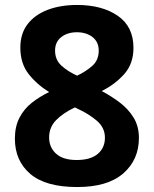

<svg xmlns="http://www.w3.org/2000/svg" viewBox="-20 -744 620 774"><path d="M291 -724Q391 -724 454.5 -680.5Q518 -637 518 -551Q518 -487 481 -445.5Q444 -404 390 -377Q428 -357 462.5 -331Q497 -305 518.5 -270Q540 -235 540 -188Q540 -100 477 -45Q414 10 291 10Q164 10 102 -43Q40 -96 40 -185Q40 -234 58.5 -269.5Q77 -305 108 -329.5Q139 -354 178 -373Q129 -403 95.5 -445.5Q62 -488 62 -552Q62 -609 91.5 -647Q121 -685 172.5 -704.5Q224 -724 291 -724ZM290 -614Q252 -614 227 -594.5Q202 -575 202 -540Q202 -503 227.5 -479.5Q253 -456 291 -439Q325 -455 351.5 -478Q378 -501 378 -540Q378 -575 353 -594.5Q328 -614 290 -614ZM178 -190Q178 -150 206 -124.5Q234 -99 289 -99Q345 -99 374 -123.5Q403 -148 403 -189Q403 -230 369.5 -258Q336 -286 296 -304L282 -311Q235 -289 206.5 -260Q178 -231 178 -190Z"/></svg>

Font: Noto Sans Syriac
Style: Bold
Weight: 700
Designer: Patrick Giasson and the Monotype Design Team
Foundry: Monotype Imaging Inc.
Version: Version 3.000; ttfautohint (v1.8.4.7-5d5b)